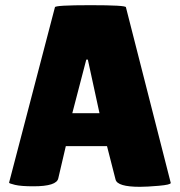

<svg xmlns="http://www.w3.org/2000/svg" viewBox="-20 -719 695 741"><path d="M520 2Q433 2 426 -26L393 -155H234L205 -31Q199 0 109 0Q61 0 38 -5.5Q15 -11 15 -14L192 -691Q192 -699 329 -699Q466 -699 466 -691L639 -13Q639 -6 593 -2Q547 2 520 2ZM259 -282H364L319 -489H313Z"/></svg>

Font: Lilita One
Style: Regular
Weight: 400
Designer: Juan Montoreano
Foundry: Juan Montoreano
Version: Version 1.002